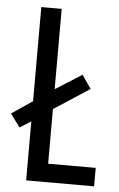

<svg xmlns="http://www.w3.org/2000/svg" viewBox="-59 -751 490 788"><g transform="rotate(5 186.0 -357.0)"><path d="M79 0H359V-76H163V-301L310 -397L272 -452L163 -383V-714H79V-326L-7 -268L33 -214L79 -243Z"/></g></svg>

Font: Noto Sans Arabic UI XCn
Style: Regular
Weight: 400
Width: 2
Designer: Monotype Design Team, Nadine Chahine and Nizar Qandah
Foundry: Monotype Imaging Inc.
Version: Version 2.010